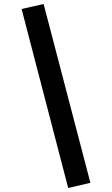

<svg xmlns="http://www.w3.org/2000/svg" viewBox="-20 -832 560 960"><path d="M432 82 321 108 88 -787 198 -812Z"/></svg>

Font: Fira Sans Medium
Style: Regular
Weight: 500
Designer: bBox Type GmbH & Carrois Corporate GbR & Edenspiekermann AG
Foundry: bBox Type GmbH & Carrois Corporate GbR & Edenspiekermann AG
Version: Version 4.301